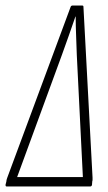

<svg xmlns="http://www.w3.org/2000/svg" viewBox="-39 -675 390 695"><path d="M-15 0Q-19 0 -19 -6L-16 -18Q-16 -23 -13 -31L217 -651Q219 -655 224 -655H258Q263 -655 263 -651L296 -32Q296 -27 296 -24Q296 -21 295 -19L294 -6Q293 0 287 0ZM23 -34H261L239 -476Q238 -512 236.5 -546.5Q235 -581 235 -615H234Q222 -581 210 -546Q198 -511 185 -476Z"/></svg>

Font: Sofia Sans Extra Condensed ExtraLight
Style: Italic
Weight: 250
Italic angle: -9°
Version: Version 4.100